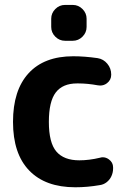

<svg xmlns="http://www.w3.org/2000/svg" viewBox="-20 -791 548 800"><path d="M251 -621.1Q227.5 -621.1 210.4 -638.2Q193.4 -655.3 193.4 -678.7V-712.9Q193.4 -736.3 210.4 -753.4Q227.5 -770.5 251 -770.5H283.2Q306.6 -770.5 323.7 -753.4Q340.8 -736.3 340.8 -712.9V-678.7Q340.8 -655.3 323.7 -638.2Q306.6 -621.1 283.2 -621.1ZM285.2 -556.6Q332 -556.6 386.7 -548.8Q411.1 -544.9 427.2 -525.4Q443.4 -505.9 443.4 -480.5V-479.5Q443.4 -458 425.8 -444.3Q413.1 -434.6 397.5 -434.6Q392.6 -434.6 387.7 -435.5Q344.7 -443.4 306.6 -443.4Q303.7 -443.4 300.8 -443.4Q241.2 -443.4 212.4 -405.8Q183.6 -368.2 183.6 -283.2Q183.6 -196.3 214.8 -159.7Q246.1 -123 310.5 -123Q351.6 -123 396.5 -133.8Q402.3 -135.7 408.2 -135.7Q421.9 -135.7 433.6 -127Q451.2 -114.3 451.2 -93.8V-88.9Q451.2 -72.3 444.3 -57.1Q437.5 -42 424.3 -31.7Q411.1 -21.5 394.5 -19.5Q343.8 -10.7 293.9 -10.7Q168.9 -10.7 101.6 -80.6Q34.2 -150.4 34.2 -283.2Q34.2 -415 99.1 -485.8Q164.1 -556.6 285.2 -556.6Z"/></svg>

Font: Gen Jyuu Gothic Bold
Style: Bold
Weight: 700
Designer: [Source Han Sans]
Ryoko NISHIZUKA  (kana & ideographs); Paul D. Hunt (Latin, Greek & Cyrillic); Wenlong ZHANG  (bopomofo
Version: Version 1.002.20150607